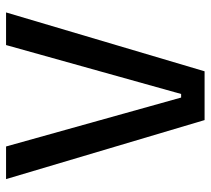

<svg xmlns="http://www.w3.org/2000/svg" viewBox="-50 -628 679 618"><g transform="rotate(-90 289.0 -319.5)"><path d="M368 0H211L21 -639H126L283.5 -75.5H295L452.5 -639H557.5Z"/></g></svg>

Font: Anek Kannada Medium Medium
Style: Regular
Weight: 500
Version: Version 1.003